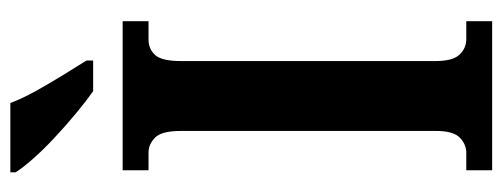

<svg xmlns="http://www.w3.org/2000/svg" viewBox="-320 -651 971 371"><g transform="rotate(-90 165.5 -465.5)"><path d="M22 0V-50H56Q72 -50 85 -62.5Q98 -75 98 -109V-601Q98 -639 85 -651.5Q72 -664 56 -664H22V-714H310V-664H275Q256 -664 244.5 -651Q233 -638 233 -601V-110Q233 -76 245.5 -63Q258 -50 275 -50H310V0ZM175 -771Q155 -785 131.5 -804.5Q108 -824 84.5 -846Q61 -868 43.5 -888Q26 -908 18 -921V-931H152Q160 -909 175 -882Q190 -855 206 -829Q222 -803 234 -784V-771Z"/></g></svg>

Font: Noto Serif ExtraCondensed
Style: Bold
Weight: 700
Width: 2
Designer: Monotype Design Team
Foundry: Monotype Imaging Inc.
Version: Version 2.014; ttfautohint (v1.8.4.7-5d5b)